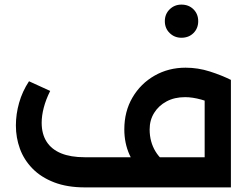

<svg xmlns="http://www.w3.org/2000/svg" viewBox="-20 -814 1081 834"><path d="M641 -131V0H349Q272 0 215 -22Q158 -44 121 -82Q84 -120 66.5 -168Q49 -216 49 -269Q49 -318 63 -367.5Q77 -417 106 -461L198 -419Q179 -381 170 -346Q161 -311 161 -281Q161 -232 182.5 -198.5Q204 -165 245.5 -148Q287 -131 348 -131ZM396 0Q386 0 381 -18Q376 -36 376 -67Q376 -96 381 -113.5Q386 -131 396 -131ZM396 0V-131H869V-467H983V0ZM698 -3Q646 -21 605.5 -56.5Q565 -92 542.5 -142Q520 -192 520 -252Q520 -330 555.5 -390.5Q591 -451 651.5 -485.5Q712 -520 786 -520Q840 -520 891.5 -503.5Q943 -487 983 -467L933 -351Q892 -371 854 -381.5Q816 -392 784 -392Q738 -392 703.5 -373.5Q669 -355 649.5 -323.5Q630 -292 630 -252Q630 -198 655.5 -156Q681 -114 731 -89ZM768 -650Q738 -650 717 -670.5Q696 -691 696 -722Q696 -753 717 -773.5Q738 -794 768 -794Q800 -794 820.5 -773.5Q841 -753 841 -722Q841 -691 820.5 -670.5Q800 -650 768 -650Z"/></svg>

Font: Alexandria Medium
Style: Regular
Weight: 500
Designer: Mohamed Gaber
Foundry: Kief Type Foundry
Version: Version 5.100